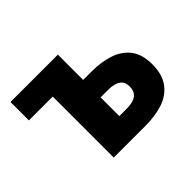

<svg xmlns="http://www.w3.org/2000/svg" viewBox="-112 -672 848 848"><g transform="rotate(-45 311.5 -248.0)"><path d="M175 0V-381H26V-496H322V-338H375Q435 -338 483 -322Q531 -306 559 -269.5Q587 -233 587 -171Q587 -108 559 -70Q531 -32 483 -16Q435 0 375 0ZM322 -112H368Q408 -112 427.5 -127Q447 -142 447 -172Q447 -201 427.5 -215Q408 -229 368 -229H322Z"/></g></svg>

Font: Source Sans 3
Style: Bold
Weight: 700
Designer: Paul D. Hunt
Foundry: Adobe
Version: Version 3.052;hotconv 1.1.0;makeotfexe 2.6.0